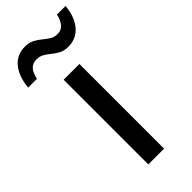

<svg xmlns="http://www.w3.org/2000/svg" viewBox="-319 -863 914 914"><g transform="rotate(-45 138.5 -406.0)"><path d="M84 0V-570H190V0ZM-62 -663Q-55 -734 -22 -773Q11 -812 65 -812Q93 -812 112.5 -801.5Q132 -791 147.5 -778Q163 -765 179.5 -754.5Q196 -744 217 -744Q242 -744 257.5 -761Q273 -778 281 -812H339Q332 -743 298.5 -704Q265 -665 211 -665Q184 -665 165 -675Q146 -685 131 -697.5Q116 -710 99.5 -720Q83 -730 61 -730Q35 -730 20 -714Q5 -698 -3 -663Z"/></g></svg>

Font: Menbere
Style: Regular
Weight: 400
Designer: Aleme Tadesse
Foundry: Sorkin Type Co
Version: Version 1.000